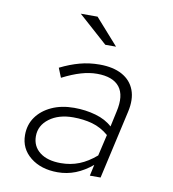

<svg xmlns="http://www.w3.org/2000/svg" viewBox="-80 -765 760 845"><g transform="rotate(10 300.0 -342.5)"><path d="M233 10Q159 10 111.5 -28Q64 -66 64 -127Q64 -173 88.5 -207.5Q113 -242 156.5 -262Q200 -282 257 -282Q308 -282 353.5 -269Q399 -256 428 -229L443 -298Q460 -372 430.5 -409.5Q401 -447 330 -447Q296 -447 258.5 -436Q221 -425 176 -402L159 -444Q203 -466 245.5 -477.5Q288 -489 334 -489Q395 -489 435 -467Q475 -445 490.5 -404Q506 -363 493 -306L424 0H376L387 -50Q351 -20 313 -5Q275 10 233 10ZM112 -130Q112 -85 146 -58.5Q180 -32 240 -32Q284 -32 322 -47Q360 -62 397 -94L419 -189Q385 -218 345.5 -229Q306 -240 260 -240Q195 -240 153.5 -209Q112 -178 112 -130ZM343 -579 213 -695H288L391 -579Z"/></g></svg>

Font: Red Hat Mono
Style: Italic
Weight: 300
Italic angle: -12°
Monospace: yes
Designer: Pentagram, MCKL
Foundry: Pentagram, MCKL
Version: Version 1.023